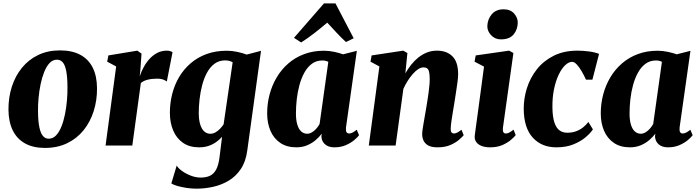

<svg xmlns="http://www.w3.org/2000/svg" viewBox="-20 -852 4090 1124"><path d="M331 -557Q402 -557 450 -531.2Q498 -505.5 522.8 -456Q547.5 -406.5 548 -335.5Q548.5 -264 528.2 -200.8Q508 -137.5 469 -89.2Q430 -41 373 -13.5Q316 14 243.5 14Q174.5 14 127 -12.2Q79.5 -38.5 55 -88.2Q30.5 -138 29.5 -208Q29 -281 49.2 -344.2Q69.5 -407.5 108.5 -455.2Q147.5 -503 203.5 -530Q259.5 -557 331 -557ZM313.5 -502.5Q288.5 -502.5 270.2 -483Q252 -463.5 239 -431.2Q226 -399 217.8 -359.5Q209.5 -320 205.8 -278.8Q202 -237.5 202.5 -201Q203 -142 210.5 -106.5Q218 -71 231.8 -55.5Q245.5 -40 264.5 -40Q289.5 -40 308 -59.2Q326.5 -78.5 339.5 -111Q352.5 -143.5 360.5 -183.5Q368.5 -223.5 372 -264.8Q375.5 -306 375 -343.5Q374.5 -404 367.2 -438.8Q360 -473.5 346.5 -488Q333 -502.5 313.5 -502.5Z M598 0 660 -463 607.5 -491 614.5 -527.5 784 -555.5 808.5 -538 802 -447 798 -405Q807 -433 821.8 -460Q836.5 -487 856.5 -508.5Q876.5 -530 901.5 -542.8Q926.5 -555.5 956 -555.5Q969.5 -555.5 978 -552.2Q986.5 -549 990 -546L956.5 -374.5Q953.5 -378.5 938.2 -385Q923 -391.5 900 -391.5Q885 -391.5 871 -390Q857 -388.5 844.8 -385.5Q832.5 -382.5 822.2 -377.5Q812 -372.5 804.5 -366L754.5 0Z M1427.5 29.5Q1419 93.5 1390.2 136.8Q1361.5 180 1319.5 205.2Q1277.5 230.5 1228.5 241.5Q1179.5 252.5 1130.5 252.5Q1100.5 252.5 1071.5 248Q1042.5 243.5 1019 236.8Q995.5 230 983 222L1014.5 117Q1021.5 131 1043.8 147.5Q1066 164 1095.8 175.8Q1125.5 187.5 1155 187.5Q1187.5 187.5 1210 176.5Q1232.5 165.5 1246 139.5Q1259.5 113.5 1265 69.5L1280 -51Q1265.5 -35 1246.2 -21Q1227 -7 1202 1.8Q1177 10.5 1145.5 10.5Q1089.5 10.5 1051.5 -15.8Q1013.5 -42 994 -87.8Q974.5 -133.5 974.5 -192Q974.5 -248 988 -301.5Q1001.5 -355 1028.5 -400.8Q1055.5 -446.5 1095.8 -481.2Q1136 -516 1188.8 -535.5Q1241.5 -555 1307.5 -555Q1339 -555 1370.8 -548Q1402.5 -541 1424 -532.5L1508 -554.5ZM1342 -487.5Q1334.5 -492 1323.5 -495.2Q1312.5 -498.5 1298.5 -498.5Q1262.5 -498.5 1236 -479Q1209.5 -459.5 1191.8 -426.5Q1174 -393.5 1163.5 -353.2Q1153 -313 1148.2 -270.2Q1143.5 -227.5 1143.5 -189.5Q1143.5 -159 1148.5 -136.5Q1153.5 -114 1162.5 -99Q1171.5 -84 1184 -76.5Q1196.5 -69 1211.5 -69Q1227 -69 1241.5 -77.2Q1256 -85.5 1268 -98Q1280 -110.5 1289 -124Z M2005.5 -106Q2003.5 -86.5 2008.5 -78.5Q2013.5 -70.5 2024 -70.5Q2032 -70.5 2042.5 -75.2Q2053 -80 2068.5 -92.5L2082 -60.5Q2074.5 -49.5 2054.5 -32.5Q2034.5 -15.5 2005 -2.5Q1975.5 10.5 1937.5 10.5Q1903 10.5 1883 -7Q1863 -24.5 1861.5 -53.5L1863.5 -69.5Q1849.5 -50.5 1828 -32Q1806.5 -13.5 1778.2 -1.5Q1750 10.5 1714.5 10.5Q1659 10.5 1620.8 -15.5Q1582.5 -41.5 1563.2 -86.5Q1544 -131.5 1544 -188Q1544 -245 1558.2 -299Q1572.5 -353 1600 -399.2Q1627.5 -445.5 1667.8 -480.5Q1708 -515.5 1760.5 -535.2Q1813 -555 1876.5 -555Q1906 -555 1936.5 -548.5Q1967 -542 1988.5 -534L2069 -554.5ZM1902 -490Q1895.5 -493.5 1886.5 -495.8Q1877.5 -498 1867 -498Q1832 -498 1806 -478.8Q1780 -459.5 1762 -427Q1744 -394.5 1733 -354Q1722 -313.5 1717.2 -270.5Q1712.5 -227.5 1712.5 -187.5Q1712.5 -148 1720.8 -121.5Q1729 -95 1744 -82Q1759 -69 1779 -69Q1789 -69 1798.8 -73.5Q1808.5 -78 1818 -85.8Q1827.5 -93.5 1836 -104Q1844.5 -114.5 1851 -126.5ZM1743 -603.5 1701 -630.5 1876.5 -832H1944L2050.5 -628L2005.5 -606Q1978 -630.5 1950.2 -660.8Q1922.5 -691 1896 -719.5Q1860.5 -689.5 1821.5 -659Q1782.5 -628.5 1743 -603.5Z M2353 -422.5Q2368 -449 2387 -473Q2406 -497 2429.2 -515.5Q2452.5 -534 2479.8 -544.8Q2507 -555.5 2538 -555.5Q2594.5 -555.5 2628.2 -522.8Q2662 -490 2662 -417.5Q2662 -399.5 2658 -369.5Q2654 -339.5 2648.8 -306.8Q2643.5 -274 2639.5 -247Q2635.5 -222 2630.8 -194.5Q2626 -167 2622.5 -141.8Q2619 -116.5 2618.5 -98.5Q2618.5 -80.5 2624.5 -75.5Q2630.5 -70.5 2637 -70.5Q2645.5 -70.5 2655.5 -75.2Q2665.5 -80 2681.5 -92.5L2694.5 -60.5Q2687.5 -51.5 2668.2 -34.5Q2649 -17.5 2617.5 -3.5Q2586 10.5 2541.5 10.5Q2505.5 10.5 2486.2 -0.8Q2467 -12 2459.2 -29.5Q2451.5 -47 2451.5 -66.5Q2451.5 -77 2453.8 -93.8Q2456 -110.5 2459.8 -131.2Q2463.5 -152 2467.2 -174Q2471 -196 2474.5 -216Q2478 -237.5 2481.8 -261Q2485.5 -284.5 2488.8 -308.2Q2492 -332 2494 -354.2Q2496 -376.5 2495.5 -394.5Q2495 -419 2491.5 -432.8Q2488 -446.5 2480 -452Q2472 -457.5 2459 -457.5Q2444 -457.5 2428 -447Q2412 -436.5 2396.5 -418.8Q2381 -401 2366.8 -378.8Q2352.5 -356.5 2341.5 -332L2296 0H2139L2201 -463L2149 -491L2155.5 -527.5L2340.5 -555.5L2365 -541.5Z M2849 10.5Q2819 10.5 2797.8 1.8Q2776.5 -7 2766.5 -22.8Q2756.5 -38.5 2759.5 -60Q2761.5 -79 2765.8 -107.8Q2770 -136.5 2775 -174.5Q2780 -212.5 2786.2 -257.8Q2792.5 -303 2799.2 -354.5Q2806 -406 2813.5 -462L2758 -491L2765 -527.5L2960.5 -555.5L2985.5 -541.5L2924.5 -106Q2922 -88 2926.2 -79.2Q2930.5 -70.5 2941 -70.5Q2950.5 -70.5 2960.5 -75.5Q2970.5 -80.5 2986.5 -93L2999 -61Q2991 -50.5 2971.8 -33.8Q2952.5 -17 2922 -3.2Q2891.5 10.5 2849 10.5ZM2912 -621.5Q2878 -621.5 2854.8 -646.2Q2831.5 -671 2833 -701.5Q2835 -741 2859.5 -769.2Q2884 -797.5 2928 -797.5Q2968 -797.5 2989.8 -772.8Q3011.5 -748 3011 -719Q3010.5 -679.5 2986.8 -650.5Q2963 -621.5 2912 -621.5Z M3237 10.5Q3150.5 10.5 3098.8 -46.5Q3047 -103.5 3046 -213.5Q3045.5 -275 3064.5 -335.5Q3083.5 -396 3122.5 -445.8Q3161.5 -495.5 3221.2 -525.5Q3281 -555.5 3361 -555.5Q3390.5 -555.5 3426.5 -551Q3462.5 -546.5 3487 -536.5L3448 -385.5H3410.5Q3399 -411 3385 -435Q3371 -459 3356.5 -474.5Q3342 -490 3329.5 -490Q3309.5 -490 3288.8 -470.5Q3268 -451 3250.8 -415Q3233.5 -379 3223.2 -329.5Q3213 -280 3214 -220Q3215 -167 3225.5 -135.2Q3236 -103.5 3254.8 -89.2Q3273.5 -75 3301 -75Q3330.5 -75 3353.8 -84Q3377 -93 3394.5 -107.2Q3412 -121.5 3424.5 -138L3451 -94.5Q3437 -73 3408.2 -48.5Q3379.5 -24 3336.8 -6.8Q3294 10.5 3237 10.5Z M3958.5 -106Q3956.5 -86.5 3961.5 -78.5Q3966.5 -70.5 3977 -70.5Q3985 -70.5 3995.5 -75.2Q4006 -80 4021.5 -92.5L4035 -60.5Q4027.5 -49.5 4007.5 -32.5Q3987.5 -15.5 3958 -2.5Q3928.5 10.5 3890.5 10.5Q3856 10.5 3836 -7Q3816 -24.5 3814.5 -53.5L3816.5 -69.5Q3802.5 -50.5 3781 -32Q3759.5 -13.5 3731.2 -1.5Q3703 10.5 3667.5 10.5Q3612 10.5 3573.8 -15.5Q3535.5 -41.5 3516.2 -86.5Q3497 -131.5 3497 -188Q3497 -245 3511.2 -299Q3525.5 -353 3553 -399.2Q3580.5 -445.5 3620.8 -480.5Q3661 -515.5 3713.5 -535.2Q3766 -555 3829.5 -555Q3859 -555 3889.5 -548.5Q3920 -542 3941.5 -534L4022 -554.5ZM3855 -490Q3848.5 -493.5 3839.5 -495.8Q3830.5 -498 3820 -498Q3785 -498 3759 -478.8Q3733 -459.5 3715 -427Q3697 -394.5 3686 -354Q3675 -313.5 3670.2 -270.5Q3665.5 -227.5 3665.5 -187.5Q3665.5 -148 3673.8 -121.5Q3682 -95 3697 -82Q3712 -69 3732 -69Q3742 -69 3751.8 -73.5Q3761.5 -78 3771 -85.8Q3780.5 -93.5 3789 -104Q3797.5 -114.5 3804 -126.5Z"/></svg>

Font: Merriweather 48pt Black
Style: Italic
Weight: 900
Italic angle: -7.8°
Version: Version 2.101